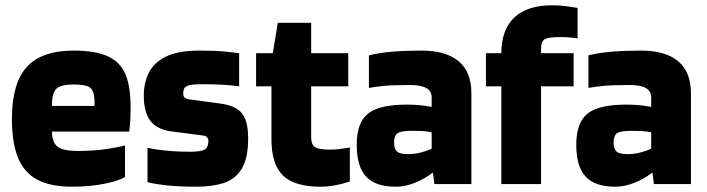

<svg xmlns="http://www.w3.org/2000/svg" viewBox="-20 -695 2670 725"><path d="M258 -376Q209 -376 192.5 -359.5Q176 -343 176 -295H337Q337 -299 337 -305.5Q337 -312 337 -317Q335 -354 319 -365Q303 -376 258 -376ZM452 -27Q431 -13 376 -1.5Q321 10 251 10Q171 10 121 -16.5Q71 -43 48 -99.5Q25 -156 25 -247Q25 -380 81 -442Q137 -504 258 -504Q340 -504 387 -482.5Q434 -461 453.5 -415Q473 -369 473 -293Q473 -261 472 -242Q471 -223 468 -198H176Q177 -168 187 -152.5Q197 -137 218.5 -131Q240 -125 275 -125Q334 -125 383 -132.5Q432 -140 452 -146Z M672 -341Q672 -330 679 -325.5Q686 -321 693 -320L812 -304Q850 -299 873 -285Q896 -271 906.5 -244Q917 -217 917 -173Q917 -96 892 -56.5Q867 -17 823.5 -3.5Q780 10 724 10Q655 10 609.5 5Q564 0 537 -7V-137Q549 -134 572.5 -130.5Q596 -127 628 -124.5Q660 -122 697 -122Q739 -122 753 -130.5Q767 -139 767 -163Q767 -171 762 -176.5Q757 -182 749 -183L626 -199Q573 -206 548 -238.5Q523 -271 523 -335Q523 -381 541.5 -419.5Q560 -458 606 -481Q652 -504 733 -504Q791 -504 826.5 -500.5Q862 -497 883 -494V-369Q858 -373 821 -375Q784 -377 743 -377Q711 -377 696 -373.5Q681 -370 676.5 -362.5Q672 -355 672 -341Z M1301 -10Q1293 -7 1275 -2Q1257 3 1235 6.5Q1213 10 1192 10Q1127 10 1085.5 -8Q1044 -26 1024.5 -66Q1005 -106 1005 -171V-464L1029 -609H1155V-177Q1155 -159 1161 -148.5Q1167 -138 1183 -134Q1199 -130 1227 -130Q1245 -130 1267.5 -133Q1290 -136 1301 -138ZM947 -369V-494H1295V-369Z M1327 -148Q1327 -232 1369.5 -266Q1412 -300 1516 -300Q1551 -300 1585 -295.5Q1619 -291 1629 -286V-190Q1616 -195 1595.5 -198Q1575 -201 1536 -201Q1493 -201 1480.5 -191.5Q1468 -182 1468 -157Q1468 -133 1479 -123Q1490 -113 1520 -113Q1545 -113 1568.5 -119Q1592 -125 1608.5 -133Q1625 -141 1629 -146V-56Q1612 -40 1586.5 -24.5Q1561 -9 1532 0.5Q1503 10 1474 10Q1398 10 1362.5 -28Q1327 -66 1327 -148ZM1620 0 1615 -42H1610V-327Q1610 -343 1601 -353.5Q1592 -364 1573.5 -369Q1555 -374 1527 -374Q1464 -374 1428.5 -370.5Q1393 -367 1373 -363V-486Q1413 -496 1462.5 -500Q1512 -504 1573 -504Q1663 -504 1711.5 -464Q1760 -424 1760 -342V0Z M2161 -665V-550Q2151 -552 2132 -553.5Q2113 -555 2095 -555Q2053 -555 2038 -547.5Q2023 -540 2023 -508V0H1873V-492Q1873 -583 1922 -629Q1971 -675 2065 -675Q2096 -675 2123 -671Q2150 -667 2161 -665ZM1815 -369V-494H2146V-369Z M2156 -148Q2156 -232 2198.5 -266Q2241 -300 2345 -300Q2380 -300 2414 -295.5Q2448 -291 2458 -286V-190Q2445 -195 2424.5 -198Q2404 -201 2365 -201Q2322 -201 2309.5 -191.5Q2297 -182 2297 -157Q2297 -133 2308 -123Q2319 -113 2349 -113Q2374 -113 2397.5 -119Q2421 -125 2437.5 -133Q2454 -141 2458 -146V-56Q2441 -40 2415.5 -24.5Q2390 -9 2361 0.5Q2332 10 2303 10Q2227 10 2191.5 -28Q2156 -66 2156 -148ZM2449 0 2444 -42H2439V-327Q2439 -343 2430 -353.5Q2421 -364 2402.5 -369Q2384 -374 2356 -374Q2293 -374 2257.5 -370.5Q2222 -367 2202 -363V-486Q2242 -496 2291.5 -500Q2341 -504 2402 -504Q2492 -504 2540.5 -464Q2589 -424 2589 -342V0Z"/></svg>

Font: Blinker
Style: Regular
Weight: 400
Designer: Juergen Huber
Foundry: supertype
Version: 1.017